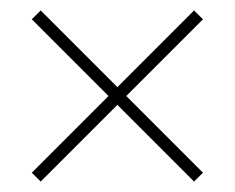

<svg xmlns="http://www.w3.org/2000/svg" viewBox="-20 -504 451 368"><path d="M58 -156 205 -303 352 -156 369 -173 222 -320 369 -467 352 -484 205 -337 58 -484 41 -467 188 -320 41 -173Z"/></svg>

Font: Noto Sans Oriya ExtCond Thin
Style: Regular
Weight: 100
Width: 2
Designer: Amélie Bonet and Sol Matas
Foundry: Google LLC
Version: Version 2.006